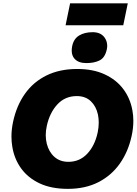

<svg xmlns="http://www.w3.org/2000/svg" viewBox="-20 -1156 852 1190"><path d="M400.5 14.5Q298.5 14.5 226.2 -19.2Q154 -53 111.5 -111.5Q69 -170 56.5 -245Q51 -276.5 51 -309.5Q51 -354 61 -401Q82.5 -501.5 134.8 -575Q187 -648.5 268.5 -688.5Q350 -728.5 458.5 -728.5Q557 -728.5 628.8 -695.2Q700.5 -662 743.8 -604.5Q787 -547 800.5 -472.5Q806.5 -440.5 806.5 -406.5Q806.5 -361.5 796 -314Q775 -216.5 723 -142.5Q671 -68.5 590 -27Q509 14.5 400.5 14.5ZM404 -153Q473.5 -153 520.8 -203.2Q568 -253.5 585.5 -335.5Q592 -367 592 -396Q592 -422 587 -446Q576 -497 542.8 -528.8Q509.5 -560.5 456 -560.5Q383 -560.5 335.2 -508.5Q287.5 -456.5 270 -375.5Q263.5 -345.5 263.5 -318Q263.5 -290.5 270 -265Q283 -214 317.5 -183.5Q352 -153 404 -153ZM515 -765Q465.5 -765 441.5 -792.5Q424.5 -811.5 424.5 -842.5Q424.5 -855.5 427.5 -871Q437 -916 470.8 -936.2Q504.5 -956.5 554.5 -956.5Q603 -956.5 627 -925Q644.5 -901.5 644.5 -872Q644.5 -861.5 642 -850Q631 -799 598 -782Q565 -765 515 -765ZM386.5 -999.5 414.5 -1135.5H772L744 -999.5Z"/></svg>

Font: Heraclito ExtraBold
Style: Italic
Weight: 800
Italic angle: -12°
Designer: Kostas Bartsokas (font) & Cristiano Sobral (main changes)
Foundry: Kostas Bartsokas (font) & Cristiano Sobral (main changes)
Version: Version 1.00;July 8, 2020;FontCreator 13.0.0.2655 64-bit